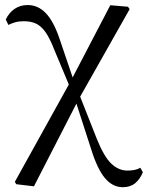

<svg xmlns="http://www.w3.org/2000/svg" viewBox="-20 -549 599 778"><path d="M45.9 197.4 40.1 187.9 267.7 -222.5 426.9 -527.8 498.5 -521.7 505.3 -511.9 296.9 -143.3 117.5 206ZM477.3 209.6Q436.3 209.6 405.1 172.5Q373.9 135.4 348.6 53.1L284.1 -146.4H276.8L299.4 -171L371.2 10.9Q400.5 84.7 430.4 113.5Q460.4 142.2 496 142.2Q511.2 142.2 524.6 139.7Q538 137.2 548.5 130.6L558.9 148.8Q547.3 177.1 527.7 193.4Q508.1 209.6 477.3 209.6ZM264.9 -192.1 199.9 -347.5Q181.9 -394 164.2 -419Q146.4 -444 125.6 -453.5Q104.8 -463 76.8 -463Q56.1 -463 41.2 -458.6Q26.2 -454.2 14 -448L3.4 -470Q16.4 -497.5 39.2 -513.1Q62 -528.6 92.2 -528.6Q133.5 -528.6 164.7 -496.7Q196 -464.9 220.1 -395.3L281.1 -215.5H290.6Z"/></svg>

Font: Noto Serif SC
Style: Regular
Weight: 200
Designer: Ryoko NISHIZUKA 西塚涼子 (kana & ideographs); Frank Grießhammer (Latin, Greek & Cyrillic); Wenlong ZHANG 张文龙 (bopomofo); San
Foundry: Adobe
Version: Version 2.001;hotconv 1.1.0;makeotfexe 2.6.0